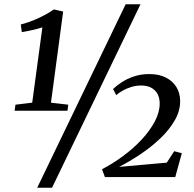

<svg xmlns="http://www.w3.org/2000/svg" viewBox="-20 -835 916 906"><path d="M53 -341 132 -350.5 180 -706Q169 -702.5 152.5 -698Q136 -693.5 117.8 -689.8Q99.5 -686 83 -683.5L78 -719.5Q98.5 -724.5 120.2 -732.5Q142 -740.5 163 -750.2Q184 -760 202.5 -770.5Q221 -781 234 -790.5L278 -780.5L220.5 -350.5L302 -341L298.5 -312.5H49ZM573 -815H643L225.5 51H155.5ZM475 0.5 461.5 -36.5Q512.5 -63 561.2 -99Q610 -135 648.8 -176.8Q687.5 -218.5 710.5 -262Q733.5 -305.5 733.5 -346Q733.5 -386.5 710.2 -409Q687 -431.5 645.5 -431.5Q622.5 -431.5 600.2 -424.8Q578 -418 559.5 -407.8Q541 -397.5 528.5 -386L513.5 -415Q530 -431 554.8 -447.2Q579.5 -463.5 612.5 -474.5Q645.5 -485.5 685 -485.5Q730.5 -485.5 762.8 -469Q795 -452.5 812.2 -424.5Q829.5 -396.5 830 -360.5Q831 -313 805 -267.8Q779 -222.5 736.2 -181.8Q693.5 -141 642.5 -107Q591.5 -73 542 -47.5L767 -67.5L802 -121.5L838 -112L807 0.5Z"/></svg>

Font: Merriweather 72pt Medium
Style: Italic
Weight: 500
Italic angle: -7.8°
Version: Version 2.101